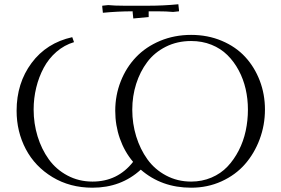

<svg xmlns="http://www.w3.org/2000/svg" viewBox="-20 -875 1321 903"><path d="M58.1 -354Q58.1 -483.9 128.4 -578.6Q198.7 -673.3 319.8 -700.2L328.1 -676.8Q282.2 -663.1 245.6 -631.3Q209 -599.6 185.8 -556.4Q162.6 -513.2 150.4 -462.9Q138.2 -412.6 138.2 -359.9Q138.2 -294.4 156.7 -233.9Q175.3 -173.3 209.5 -125.7Q243.7 -78.1 297.1 -49.6Q350.6 -21 415 -21Q533.2 -21 606 -113.8Q565.4 -161.6 543.7 -223.6Q522 -285.6 522 -354Q522 -427.2 547.9 -492.7Q573.7 -558.1 619.9 -606.4Q666 -654.8 733.2 -682.9Q800.3 -710.9 878.9 -710.9Q957 -710.9 1022.9 -683.1Q1088.9 -655.3 1133.1 -607.4Q1177.2 -559.6 1201.7 -495.6Q1226.1 -431.6 1226.1 -359.9Q1226.1 -286.6 1201.2 -220Q1176.3 -153.3 1132.1 -102.8Q1087.9 -52.2 1022 -22.2Q956.1 7.8 878.9 7.8Q739.7 7.8 642.1 -77.1Q549.3 7.8 415 7.8Q309.1 7.8 226.8 -42Q144.5 -91.8 101.3 -173.8Q58.1 -255.9 58.1 -354ZM460.9 -842.8V-848.1L488.8 -851.1Q518.6 -848.1 563 -848.1H679.2Q749 -848.1 818.8 -855L821.8 -827.1V-821.8L793.9 -818.8Q764.2 -821.8 720.2 -821.8H679.2V-794.9L606.9 -788.1L604 -815.9V-821.8Q534.2 -821.8 463.9 -814.9ZM602.1 -358.9Q602.1 -293.5 620.6 -233.4Q639.2 -173.3 673.3 -125.7Q707.5 -78.1 761 -49.6Q814.5 -21 878.9 -21Q930.2 -21 974.4 -39.8Q1018.6 -58.6 1049.6 -91.3Q1080.6 -124 1102.8 -167.2Q1125 -210.4 1135.5 -259.3Q1146 -308.1 1146 -359.9Q1146 -409.7 1135.3 -456.5Q1124.5 -503.4 1102.5 -544.4Q1080.6 -585.4 1049.3 -616.2Q1018.1 -647 974.4 -664.6Q930.7 -682.1 878.9 -682.1Q813.5 -682.1 760 -655.3Q706.5 -628.4 672.6 -583.3Q638.7 -538.1 620.4 -480.5Q602.1 -422.9 602.1 -358.9Z"/></svg>

Font: Dihjauti S
Style: Regular
Weight: 400
Designer: T. Christopher White
Version: Version 3.0.0